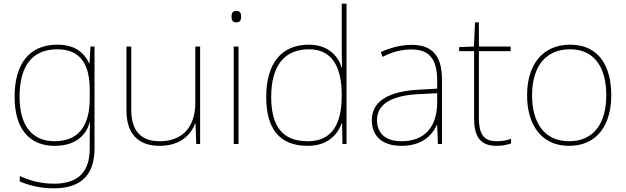

<svg xmlns="http://www.w3.org/2000/svg" viewBox="-20 -780 3391 1040"><path d="M290 -538C136 -538 59 -430 59 -256C59 -81 140 10 276 10C375 10 442 -34 466 -117H468C466 -78 466 -56 466 -17V25C466 140 414 215 273 215C198 215 135 196 87 173V203C135 223 192 240 273 240C433 240 492 152 492 25V-528H470L465 -437H463C435 -495 387 -538 290 -538ZM290 -513C425 -513 466 -419 466 -294V-246C466 -136 432 -15 276 -15C154 -15 86 -99 86 -256C86 -417 150 -513 290 -513Z M1064 -528H1038V-226C1038 -82 960 -15 845 -15C746 -15 691 -68 691 -186V-528H665V-182C665 -57 727 10 845 10C957 10 1014 -50 1037 -111H1039L1043 0H1064Z M1259 -721C1239 -721 1234 -706 1234 -690C1234 -673 1239 -659 1259 -659C1283 -659 1286 -673 1286 -690C1286 -706 1283 -721 1259 -721ZM1272 -528H1246V0H1272Z M1646 10C1751 10 1807 -46 1831 -113H1833L1835 0H1857V-760H1831V-543C1831 -501 1831 -459 1833 -414H1831C1809 -484 1750 -538 1654 -538C1504 -538 1422 -437 1422 -254C1422 -83 1494 10 1646 10ZM1646 -15C1512 -15 1449 -94 1449 -254C1449 -427 1522 -513 1654 -513C1773 -513 1831 -426 1831 -266V-263C1831 -107 1779 -15 1646 -15Z M2210 -537C2151 -537 2096 -522 2043 -498L2052 -472C2109 -501 2157 -512 2210 -512C2303 -512 2348 -463 2348 -343V-300L2245 -294C2088 -285 1994 -234 1994 -129C1994 -45 2048 10 2154 10C2262 10 2318 -42 2346 -103H2348L2352 0H2374V-350C2374 -480 2319 -537 2210 -537ZM2247 -270 2348 -275V-220C2346 -99 2287 -15 2154 -15C2069 -15 2022 -58 2022 -129C2022 -222 2111 -263 2247 -270Z M2669 -15C2595 -15 2574 -61 2574 -143V-503H2746V-528H2574V-659H2553L2547 -528L2467 -525V-503H2548V-140C2548 -47 2576 10 2669 10C2704 10 2726 4 2748 -3V-28C2726 -20 2702 -15 2669 -15Z M3291 -264C3291 -417 3227 -538 3068 -538C2921 -538 2835 -432 2835 -264C2835 -107 2910 10 3062 10C3219 10 3291 -109 3291 -264ZM2862 -264C2862 -420 2936 -513 3068 -513C3209 -513 3264 -402 3264 -264C3264 -119 3202 -15 3062 -15C2927 -15 2862 -117 2862 -264Z"/></svg>

Font: Noto Sans Lao UI Thin
Style: Regular
Weight: 100
Designer: Monotype Design Team
Foundry: Monotype Imaging Inc.
Version: Version 2.000